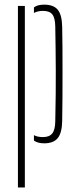

<svg xmlns="http://www.w3.org/2000/svg" viewBox="-20 -626 344 846"><path d="M59 200V-600H89.5V200ZM129.5 -30.5Q137.5 -26 147.5 -24Q157.5 -22 169.5 -22Q197.5 -22 210.2 -38Q223 -54 223.5 -91Q225 -156.5 225.5 -211.8Q226 -267 225.8 -316Q225.5 -365 225 -412.2Q224.5 -459.5 223.5 -509Q223 -546.5 210.8 -562.2Q198.5 -578 170 -578Q146 -578 129.5 -569V-593.5Q138.5 -600 149.5 -602.8Q160.5 -605.5 175 -605.5Q216 -605.5 234.5 -583Q253 -560.5 254 -508Q255 -469.5 255.2 -418Q255.5 -366.5 255.5 -309.5Q255.5 -252.5 255.2 -196.2Q255 -140 254 -92Q253 -40 234.2 -17.2Q215.5 5.5 174.5 5.5Q146.5 5.5 129.5 -6.5Z"/></svg>

Font: Big Shoulders Stencil Display ExtraLight
Style: Regular
Weight: 250
Designer: Patric King
Foundry: XO Type Co
Version: Version 2.001